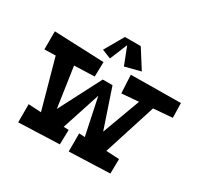

<svg xmlns="http://www.w3.org/2000/svg" viewBox="-188 -1169 1467 1411"><g transform="rotate(30 545.5 -464.0)"><path d="M899.9 -132.8 897.9 -8.8 551.8 3.9V-149.9L601.1 -147L535.2 -460L429.2 -134.8L472.2 -132.8L469.2 -8.8L123 3.9V-149.9L231 -144L116.2 -559.1L22 -556.2V-710L444.8 -692.9L441.9 -568.8L270 -563L319.8 -223.1L503.9 -579.1H586.9L698.2 -249L816.9 -570.8L672.9 -559.1L665 -712.9L1087.9 -716.8L1090.8 -592.8L930.2 -580.1L789.1 -138.2ZM723.1 -773.9 590.8 -739.7 533.2 -887.7 472.2 -739.7 396 -770 488.8 -931.6H623Z"/></g></svg>

Font: Peralta
Style: Regular
Weight: 400
Designer: Astigmatic (AOETI)
Foundry: Astigmatic (AOETI)
Version: Version 1.000